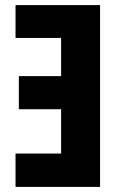

<svg xmlns="http://www.w3.org/2000/svg" viewBox="-20 -734 474 754"><path d="M41 0V-131H220V-305H54V-435H220V-585H41V-714H373V0Z"/></svg>

Font: Noto Sans ExtraCondensed ExtraBold
Style: Regular
Weight: 800
Width: 2
Designer: Monotype Design Team
Foundry: Monotype Imaging Inc.
Version: Version 2.013; ttfautohint (v1.8.4.7-5d5b)